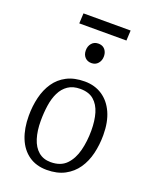

<svg xmlns="http://www.w3.org/2000/svg" viewBox="-161 -960 851 1064"><g transform="rotate(20 264.5 -428.5)"><path d="M247 14Q185 14 141 -17Q97 -48 74.5 -104Q52 -160 52 -235Q52 -292 64.5 -343.5Q77 -395 104 -434.5Q131 -474 174.5 -496.5Q218 -519 280 -519Q339 -519 383.5 -489.5Q428 -460 452.5 -405.5Q477 -351 477 -274Q477 -217 464.5 -165Q452 -113 424.5 -73Q397 -33 353 -9.5Q309 14 247 14ZM253 -34Q312 -34 345 -68Q378 -102 392 -157Q406 -212 406 -275Q406 -333 393 -377Q380 -421 350.5 -446.5Q321 -472 270 -472Q227 -472 198.5 -452.5Q170 -433 153.5 -399.5Q137 -366 130.5 -322Q124 -278 124 -230Q124 -172 138 -127.5Q152 -83 181 -58.5Q210 -34 253 -34ZM225 -683Q225 -708 239.5 -725Q254 -742 278 -742Q295 -742 306.5 -735Q318 -728 324.5 -715Q331 -702 331 -685Q331 -661 316.5 -644Q302 -627 278 -627Q254 -627 239.5 -642.5Q225 -658 225 -683ZM143 -871H421L418 -811H140Z"/></g></svg>

Font: Literata Light
Style: Italic
Weight: 300
Italic angle: -2°
Designer: Latin by Veronika Burian and Jose Scaglione. Greek by Irene Vlachou. Cyrillic by Vera Evstafieva
Foundry: TypeTogether
Version: Version 3.103;gftools[0.9.29]